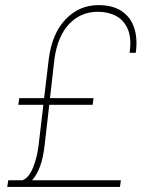

<svg xmlns="http://www.w3.org/2000/svg" viewBox="-20 -741 586 761"><path d="M68.8 -26.4Q94.7 -36.1 111.1 -77.1Q127.4 -118.2 132.8 -164.1L151.9 -325.7H52.7L56.2 -352.1H154.8L173.3 -507.3Q186.5 -608.9 240.2 -664.8Q293.9 -720.7 370.6 -720.7Q426.8 -720.7 462.4 -696.8Q498 -672.9 512 -630.1Q525.9 -587.4 518.1 -531.7H493.7Q502 -589.4 486.6 -625.2Q471.2 -661.1 439.9 -677.7Q408.7 -694.3 367.7 -694.3Q300.3 -694.3 254.4 -646.2Q208.5 -598.1 195.8 -507.3L178.2 -352.1H350.6L347.2 -325.7H175.3L156.7 -164.1Q146 -68.8 106.9 -26.4H459L455.6 0H8.8L12.7 -26.4Z"/></svg>

Font: Robert Sans Thin
Style: Italic
Weight: 100
Italic angle: -8°
Designer: Christian Robertson (extended by Adam Twardoch)
Foundry: Google
Version: Version 12.135;April 2, 2019;FontCreator 11.5.0.2425 64-bit;